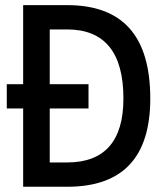

<svg xmlns="http://www.w3.org/2000/svg" viewBox="-20 -713 626 733"><path d="M68.4 0H236.3C448.2 0 553.7 -111.8 553.7 -336.9C553.7 -575.7 448.2 -693.4 236.3 -693.4H68.4V-391.6H5.9V-298.8H68.4ZM169.9 -92.8V-298.8H317.9V-391.6H169.9V-600.6H236.3C378.9 -600.6 451.2 -513.2 451.2 -336.9C451.2 -174.3 378.9 -92.8 236.3 -92.8Z"/></svg>

Font: CaskaydiaCove Nerd Font
Style: Regular
Weight: 400
Designer: Aaron Bell
Foundry: Saja Typeworks
Version: Version 2111.1;Nerd Fonts 2.3.3